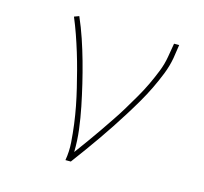

<svg xmlns="http://www.w3.org/2000/svg" viewBox="-84 -631 768 724"><g transform="rotate(15 300.0 -269.0)"><path d="M230 0Q236 -35 233.5 -70Q231 -105 226.5 -139.5Q222 -174 215.5 -207.5Q209 -241 201 -274Q193 -307 184.5 -339.5Q176 -372 166 -404.5Q156 -437 145 -468.5Q134 -500 121 -531L140 -538Q157 -499 170.5 -459Q184 -419 195.5 -378Q207 -337 217 -295Q227 -253 235.5 -211Q244 -169 249.5 -125.5Q255 -82 254 -38Q273 -64 292 -90Q311 -116 329 -142.5Q347 -169 365 -195.5Q383 -222 399.5 -249.5Q416 -277 432 -304.5Q448 -332 461.5 -360.5Q475 -389 486.5 -418Q498 -447 503 -477L512 -530H532L524 -477Q518 -444 505.5 -412.5Q493 -381 478 -350Q463 -319 445.5 -289Q428 -259 409.5 -229.5Q391 -200 372 -171Q353 -142 333 -113.5Q313 -85 292.5 -56.5Q272 -28 251 0Z"/></g></svg>

Font: Iosevka Curly Thin Extended
Style: Italic
Weight: 100
Width: 7
Italic angle: -9°
Monospace: yes
Designer: Belleve Invis
Foundry: Belleve Invis
Version: Version 11.1.0; ttfautohint (v1.8.3)